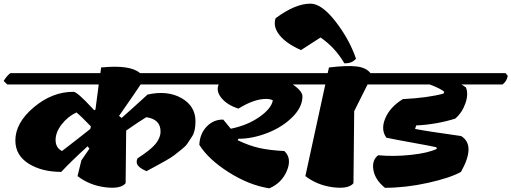

<svg xmlns="http://www.w3.org/2000/svg" viewBox="-75 -1027 2797 1050"><path d="M994 -364Q994 -310 976.5 -282.5Q959 -255 949 -240.5Q939 -226 914.5 -207Q890 -188 877 -177.5Q864 -167 829.5 -147.5Q795 -128 781 -120.5Q767 -113 726 -91Q691 -106 679 -122.5Q667 -139 677 -161Q750 -208 776.5 -241Q803 -274 803 -308Q803 -375 725 -386Q691 -366 615 -313L612 -25Q585 8 499.5 -3Q414 -14 349 -64L370 -150L414 -214L404 -227Q312 -143 260 -87Q153 -87 81 -132.5Q9 -178 9 -259Q9 -355 109.5 -440Q210 -525 327 -525Q347 -525 431 -434Q437 -427 440 -424L447 -428L465 -565H-35L-55 -584Q-37 -614 -18 -627H474L478 -658Q638 -674 691 -627H1144L1156 -612Q1149 -580 1127 -565H694Q677 -538 576 -393L590 -382Q636 -422 732 -510Q841 -534 917.5 -490.5Q994 -447 994 -364ZM264 -201Q359 -274 419 -322L422 -336Q366 -394 343 -412Q296 -390 262.5 -347Q229 -304 229 -261.5Q229 -219 264 -201Z M1579 -500Q1579 -441 1523.5 -386Q1468 -331 1386.5 -299.5Q1305 -268 1228 -268L1225 -260Q1288 -230 1344 -217.5Q1400 -205 1480 -201Q1522 -162 1494.5 -94.5Q1467 -27 1398 3Q1288 -14 1176.5 -84.5Q1065 -155 1015 -235Q1018 -296 1055.5 -335Q1093 -374 1146 -373L1187 -323Q1277 -341 1343 -387Q1409 -433 1417 -478Q1404 -486 1380 -486Q1314 -486 1229 -433Q1167 -453 1136 -491Q1105 -529 1121 -565H985L965 -584Q983 -614 1002 -627H1722L1734 -612Q1727 -580 1705 -565H1526Q1579 -529 1579 -500Z M2102 -627 2114 -612Q2107 -580 2085 -565H1935L1862 -419L1858 -25Q1831 8 1745.5 -3Q1660 -14 1595 -64L1704 -565H1562L1542 -584Q1560 -614 1579 -627H1717L1724 -658Q1824 -670 1876 -663.5Q1928 -657 1951 -627ZM1623 -1007Q1684 -1007 1759.5 -910Q1835 -813 1872 -706Q1849 -679 1808 -681Q1758 -767 1678 -822L1571 -753Q1490 -789 1453.5 -835Q1417 -881 1432 -927Q1539 -1007 1623 -1007Z M2690 -627 2702 -612Q2695 -580 2673 -565H2449Q2465 -555 2473 -549Q2488 -513 2470 -461.5Q2452 -410 2414 -378Q2310 -346 2201 -341L2195 -322Q2254 -310 2447 -283Q2528 -233 2446 -87Q2387 -54 2265.5 -27Q2144 0 2030 0Q1976 -44 1967 -97.5Q1958 -151 1993 -178Q2079 -170 2172.5 -180Q2266 -190 2314 -213L2311 -222Q2269 -231 2179.5 -247Q2090 -263 2038 -274Q2006 -318 2032 -380Q2058 -442 2128 -485Q2265 -492 2350 -515L2355 -525Q2334 -543 2275 -565H1943L1923 -584Q1941 -614 1960 -627Z"/></svg>

Font: Tillana ExtraBold
Style: Regular
Weight: 800
Designer: Lipi Raval (Devanagari, Latin), Jonny Pinhorn (Latin)
Foundry: Indian Type Foundry
Version: Version 2.003;PS 1.0;hotconv 1.0.79;makeotf.lib2.5.61930; tt